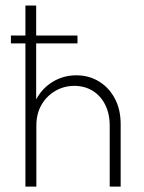

<svg xmlns="http://www.w3.org/2000/svg" viewBox="-20 -687 530 707"><path d="M73.6 0V-527.1H20.1V-556.2H73.6V-666.7H113.2V-556.2H265.3V-527.1H113.2V-320.8Q135.4 -362.5 174.7 -386.1Q213.9 -409.7 261.1 -409.7Q306.9 -409.7 343.8 -387.5Q380.6 -365.3 402.4 -325Q424.3 -284.7 424.3 -229.9V0H384V-223.6Q384 -268.8 367 -302.1Q350 -335.4 320.5 -353.1Q291 -370.8 253.5 -370.8Q216 -370.8 184 -352.4Q152.1 -334 133 -301.4Q113.9 -268.8 113.9 -224.3V0Z"/></svg>

Font: Afacad Flux ExtraLight
Style: Regular
Weight: 250
Designer: Kristian Moeller
Foundry: Dicotype
Version: Version 1.100